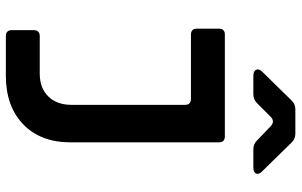

<svg xmlns="http://www.w3.org/2000/svg" viewBox="-202 -622 1005 640"><g transform="rotate(90 300.0 -302.5)"><path d="M101 180Q81 180 81 160V87Q81 67 101 67H226Q274 67 302 38.5Q330 10 330 -39V-417Q330 -437 310 -437H96Q76 -437 76 -457V-530Q76 -550 96 -550H435Q455 -550 455 -530V-36Q455 64 395 122Q335 180 233 180ZM234 -645Q217 -645 213 -654.5Q209 -664 220 -675L315 -772Q327 -785 345 -785H426Q444 -785 456 -772L551 -675Q563 -664 559 -654.5Q555 -645 538 -645H478Q461 -645 449 -657L402 -702Q385 -719 368 -701L325 -658Q313 -645 295 -645Z"/></g></svg>

Font: Pitagon Sans Mono
Style: Bold
Weight: 700
Monospace: yes
Designer: Travis Tran
Foundry: Pitagon
Version: Version 1.001; ttfautohint (v1.8.4.7-5d5b);gftools[0.9.26]